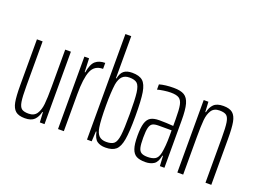

<svg xmlns="http://www.w3.org/2000/svg" viewBox="-109 -1003 1718 1270"><g transform="rotate(20 750.0 -367.5)"><path d="M44 -188V-510H84V-196Q84 -121 89.5 -87Q95 -53 110 -41Q125 -29 159 -29Q198 -29 216 -56Q234 -83 238.5 -126Q243 -169 243 -248V-510H283V0H250L246 -71H242Q234 -35 212.5 -13.5Q191 8 146 8Q102 8 80.5 -10.5Q59 -29 51.5 -69Q44 -109 44 -188Z M378 -510H411L415 -414H419Q429 -475 454.5 -496.5Q480 -518 522 -518V-476Q462 -476 440.5 -424Q419 -372 419 -260V0H378Z M623 -71H619L615 0H582V-743H623V-447H627Q634 -485 654.5 -501.5Q675 -518 713 -518Q763 -518 787.5 -496.5Q812 -475 821 -420.5Q830 -366 830 -255Q830 -144 820.5 -89.5Q811 -35 786.5 -13.5Q762 8 713 8Q677 8 654.5 -8Q632 -24 623 -71ZM790 -255Q790 -359 784 -405Q778 -451 761 -466.5Q744 -482 706 -482Q674 -482 656 -463.5Q638 -445 631 -406Q623 -349 623 -257Q623 -153 631 -103Q637 -64 655 -46.5Q673 -29 706 -29Q744 -29 761 -44.5Q778 -60 784 -105.5Q790 -151 790 -255Z M887 -139Q887 -196 896.5 -227Q906 -258 927.5 -271Q949 -284 989 -284Q1037 -284 1087 -280V-326Q1087 -395 1080.5 -426.5Q1074 -458 1055.5 -470Q1037 -482 997 -482Q976 -482 948.5 -478Q921 -474 904 -469V-506Q946 -518 1005 -518Q1054 -518 1079.5 -502.5Q1105 -487 1116 -448Q1127 -409 1127 -332V0H1095L1091 -71H1087Q1078 -23 1053.5 -7.5Q1029 8 994 8Q954 8 931.5 -4Q909 -16 898 -47.5Q887 -79 887 -139ZM1077 -87Q1087 -136 1087 -209V-249H996Q967 -249 953 -241Q939 -233 933 -210Q927 -187 927 -139Q927 -93 932.5 -70Q938 -47 953 -38Q968 -29 997 -29Q1029 -29 1049 -40Q1069 -51 1077 -87Z M1218 -510H1251L1255 -439H1259Q1266 -475 1287.5 -496.5Q1309 -518 1355 -518Q1399 -518 1420.5 -499.5Q1442 -481 1449.5 -440.5Q1457 -400 1457 -322V0H1416V-314Q1416 -389 1410.5 -423Q1405 -457 1390 -469Q1375 -481 1341 -481Q1302 -481 1284.5 -454Q1267 -427 1263 -384.5Q1259 -342 1259 -262V0H1218Z"/></g></svg>

Font: Saira Ultra Condensed ExLight
Style: Regular
Weight: 200
Width: 1
Designer: Hector Gatti with collaboration of the Omnibus-Type team
Foundry: Omnibus-Type
Version: Version 1.001; ttfautohint (v1.8)